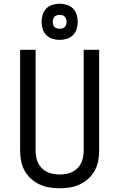

<svg xmlns="http://www.w3.org/2000/svg" viewBox="-20 -1002 640 1030"><path d="M300 8Q272 8 244.5 3.5Q217 -1 191.5 -13Q166 -25 145.5 -44Q125 -63 111.5 -87.5Q98 -112 93 -139.5Q88 -167 88 -195V-735H171V-195Q171 -178 174 -160.5Q177 -143 184.5 -127.5Q192 -112 204.5 -99.5Q217 -87 232.5 -79.5Q248 -72 265.5 -69Q283 -66 300 -66Q317 -66 334.5 -69Q352 -72 367.5 -79.5Q383 -87 395.5 -99.5Q408 -112 415.5 -127.5Q423 -143 426 -160.5Q429 -178 429 -195V-735H512V-195Q512 -167 507 -139.5Q502 -112 488.5 -87.5Q475 -63 454.5 -44Q434 -25 408.5 -13Q383 -1 355.5 3.5Q328 8 300 8ZM300 -788Q280 -788 261 -794Q242 -800 228.5 -813.5Q215 -827 209 -846Q203 -865 203 -885Q203 -905 209 -924Q215 -943 228.5 -956.5Q242 -970 261 -976Q280 -982 300 -982Q320 -982 339 -976Q358 -970 371.5 -956.5Q385 -943 391 -924Q397 -905 397 -885Q397 -865 391 -846Q385 -827 371.5 -813.5Q358 -800 339 -794Q320 -788 300 -788ZM300 -848Q308 -848 315 -850Q322 -852 327.5 -857.5Q333 -863 335 -870Q337 -877 337 -885Q337 -893 335 -900Q333 -907 327.5 -912.5Q322 -918 315 -920Q308 -922 300 -922Q292 -922 285 -920Q278 -918 272.5 -912.5Q267 -907 265 -900Q263 -893 263 -885Q263 -877 265 -870Q267 -863 272.5 -857.5Q278 -852 285 -850Q292 -848 300 -848Z"/></svg>

Font: Iosevka Curly Extended
Style: Regular
Weight: 400
Width: 7
Monospace: yes
Designer: Belleve Invis
Foundry: Belleve Invis
Version: Version 11.1.0; ttfautohint (v1.8.3)